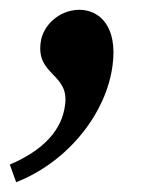

<svg xmlns="http://www.w3.org/2000/svg" viewBox="-29 -160 323 392"><path d="M-9 176 4 212C111 170 189 70 201 -28C211 -105 175 -140 133 -140C92 -140 58 -108 54 -73C45 -6 112 -10 104 53C98 106 59 147 -9 176Z"/></svg>

Font: TPK Tissa Web Medium
Style: Italic
Weight: 500
Italic angle: -7°
Designer: Jacques Le Bailly, Suppakit Chalermlarp | Katatrad Co.,Ltd.
Foundry: Jacques Le Bailly, Cadson Demak Co.,Ltd.
Version: Version 5.000;Glyphs 3.1.2 (3151)